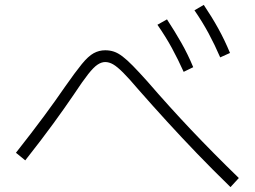

<svg xmlns="http://www.w3.org/2000/svg" viewBox="-20 -798 1040 783"><path d="M920 -35Q847 -106 784 -171.5Q721 -237 662.5 -301Q604 -365 546 -431Q507 -477 482.5 -501.5Q458 -526 441.5 -535.5Q425 -545 409 -545Q394 -545 378 -534.5Q362 -524 339.5 -495.5Q317 -467 280 -411Q244 -358 197 -293.5Q150 -229 83 -144L45 -175Q112 -260 160 -325Q208 -390 245 -444Q287 -504 313.5 -536.5Q340 -569 362 -581Q384 -593 409 -593Q428 -593 444.5 -587.5Q461 -582 479.5 -568Q498 -554 522 -529.5Q546 -505 581 -466Q670 -363 760 -268Q850 -173 954 -72ZM729 -505Q706 -556 681 -602Q656 -648 622 -697L661 -719Q693 -670 719.5 -623.5Q746 -577 768 -524ZM878 -564Q856 -615 831 -661.5Q806 -708 773 -756L811 -778Q844 -729 870 -682Q896 -635 918 -582Z"/></svg>

Font: M PLUS 2 Thin Light
Style: Regular
Weight: 300
Version: Version 1.001